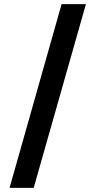

<svg xmlns="http://www.w3.org/2000/svg" viewBox="-20 -795 457 923"><path d="M26 108 276 -775H393L142 108Z"/></svg>

Font: DM Sans 9pt 36pt SemiBold
Style: Regular
Weight: 600
Version: Version 4.004;gftools[0.9.30]